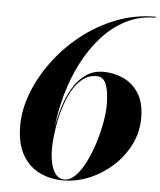

<svg xmlns="http://www.w3.org/2000/svg" viewBox="-54 -807 722 864"><g transform="rotate(5 307.0 -375.0)"><path d="M589 -300Q589 -236.5 561.2 -180.2Q533.5 -124 486.5 -81.2Q439.5 -38.5 381.5 -14.2Q323.5 10 263.5 10Q203 10 154.5 -14.2Q106 -38.5 77.8 -89.2Q49.5 -140 49.5 -220Q49.5 -290 77.8 -365Q106 -440 157.8 -510.5Q209.5 -581 280.2 -637.2Q351 -693.5 435.8 -726.8Q520.5 -760 614.5 -760V-755.5Q541.5 -755.5 481 -724.5Q420.5 -693.5 372.8 -640.2Q325 -587 290 -518.8Q255 -450.5 233.8 -375.2Q212.5 -300 205 -226Q212.5 -270.5 226.8 -317Q241 -363.5 264.2 -403.5Q287.5 -443.5 321.8 -468Q356 -492.5 402.5 -492.5Q448 -492.5 491 -473.5Q534 -454.5 561.5 -412.2Q589 -370 589 -300ZM429.5 -344.5Q429.5 -403.5 416.8 -437Q404 -470.5 373 -470.5Q336.5 -470.5 309 -448.2Q281.5 -426 262 -389.8Q242.5 -353.5 229.5 -310.5Q216.5 -267.5 209.8 -225Q203 -182.5 201.5 -148.5L201 -125Q201 -90.5 208 -60.8Q215 -31 229.8 -12.8Q244.5 5.5 268.5 5.5Q295 5.5 319.2 -19.5Q343.5 -44.5 363.5 -84.8Q383.5 -125 398.2 -172.2Q413 -219.5 421.2 -264.8Q429.5 -310 429.5 -344.5Z"/></g></svg>

Font: Bodoni* 36pt
Style: Bold Italic
Weight: 700
Italic angle: -13°
Version: Version 2.3